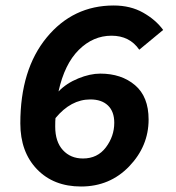

<svg xmlns="http://www.w3.org/2000/svg" viewBox="-20 -667 640 699"><path d="M275 12Q175 12 114.5 -51Q54 -114 54 -218Q54 -414 150 -530.5Q246 -647 394 -647Q455 -647 501 -621Q547 -595 574 -558L487 -486Q452 -537 386 -537Q319 -537 267 -485.5Q215 -434 193 -334Q222 -364 265 -381.5Q308 -399 345 -399Q422 -399 471.5 -357Q521 -315 521 -232Q521 -135 450.5 -61.5Q380 12 275 12ZM282 -90Q335 -90 365.5 -130.5Q396 -171 396 -220Q396 -261 373 -283Q350 -305 309 -305Q238 -305 182 -237Q181 -227 181 -206Q181 -151 209 -120.5Q237 -90 282 -90Z"/></svg>

Font: TypoPRO Source Code Pro
Style: Bold Italic
Weight: 700
Italic angle: -11°
Monospace: yes
Designer: Paul D. Hunt, Teo Tuominen
Foundry: Adobe Systems Incorporated
Version: Version 1.030;PS 1.0;hotconv 1.0.84;makeotf.lib2.5.63406